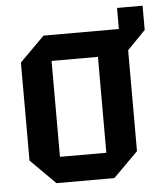

<svg xmlns="http://www.w3.org/2000/svg" viewBox="-49 -683 616 726"><g transform="rotate(-5 259.5 -320.0)"><path d="M42 -94V-466L136 -560H422V-640H519V-548L450 -477V-94L356 0H136ZM158 -98H334V-462H158Z"/></g></svg>

Font: Tektur SemiCondensed Medium
Style: Regular
Weight: 500
Width: 4
Designer: Adam Jagosz
Foundry: Adam Jagosz
Version: Version 1.005;gftools[0.9.30]